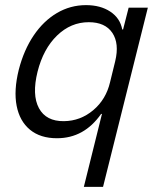

<svg xmlns="http://www.w3.org/2000/svg" viewBox="-20 -530 615 750"><path d="M307.5 200 378.3 -85H375Q341.7 -37.5 298.8 -13.8Q255.8 10 202.5 10Q137.5 10 97.1 -23.3Q56.7 -56.7 45 -116.7Q33.3 -176.7 53.3 -257.5Q73.3 -335 111.7 -391.7Q150 -448.3 202.5 -479.2Q255 -510 315.8 -510Q372.5 -510 410.8 -484.6Q449.2 -459.2 457.5 -415H460.8L482.5 -500H557.5L382.5 200ZM230 -56.7Q294.2 -57.5 344.2 -99.6Q394.2 -141.7 410 -209.2L430 -290.8Q446.7 -360 418.8 -401.7Q390.8 -443.3 326.7 -443.3Q256.7 -443.3 202.9 -391.2Q149.2 -339.2 126.7 -250Q104.2 -159.2 132.1 -107.5Q160 -55.8 230 -56.7Z"/></svg>

Font: Funnel Sans Light Light
Style: Italic
Weight: 300
Italic angle: -14.036°
Version: Version 1.000